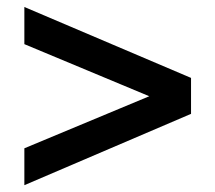

<svg xmlns="http://www.w3.org/2000/svg" viewBox="-20 -639 626 558"><path d="M50.8 -208 496.1 -393.6V-325L50.8 -510.7V-618.7L535.2 -412.6V-308.1L50.8 -100.8Z"/></svg>

Font: Min Sans VF VF
Style: Regular
Weight: 400
Designer: Jinseong-Kim, NotoSansCJK, Nunito
Foundry: Jinseong-Kim
Version: Version 1.420;Glyphs 3.1.2 (3151)